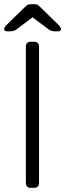

<svg xmlns="http://www.w3.org/2000/svg" viewBox="-30 -900 312 920"><path d="M116 0Q106 0 100 -6Q94 -12 94 -22V-678Q94 -688 100 -694Q106 -700 116 -700H135Q145 -700 151 -694Q157 -688 157 -678V-22Q157 -12 151 -6Q145 0 135 0ZM4 -750Q-10 -750 -10 -761Q-10 -769 2 -781L89 -866Q100 -877 107 -878.5Q114 -880 121 -880H131Q139 -880 146 -878.5Q153 -877 163 -866L250 -781Q262 -769 262 -761Q262 -750 248 -750H231Q225 -750 217.5 -752Q210 -754 206 -757L126 -817L46 -757Q42 -754 34.5 -752Q27 -750 21 -750Z"/></svg>

Font: Rubik Light
Style: Regular
Weight: 300
Designer: Hubert and Fischer
Foundry: Hubert and Fischer
Version: Version 2.300;gftools[0.9.30]